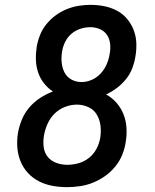

<svg xmlns="http://www.w3.org/2000/svg" viewBox="-20 -763 640 791"><path d="M256 8Q256 8 256 8Q256 8 256 8Q225 8 195.5 2.5Q166 -3 140.5 -16Q115 -29 95.5 -50Q76 -71 65 -97.5Q54 -124 51.5 -154Q49 -184 54 -215Q59 -243 70 -270Q81 -297 100.5 -320Q120 -343 145.5 -359.5Q171 -376 198 -386Q177 -400 161.5 -419.5Q146 -439 137.5 -463.5Q129 -488 128 -514.5Q127 -541 131 -569Q135 -593 144.5 -617.5Q154 -642 170.5 -662.5Q187 -683 208.5 -699Q230 -715 254.5 -725Q279 -735 304 -739Q329 -743 353 -743Q353 -743 353 -743Q353 -743 353 -743Q382 -743 409.5 -737.5Q437 -732 461 -719.5Q485 -707 502.5 -686.5Q520 -666 530 -641Q540 -616 541.5 -588Q543 -560 538 -531Q534 -506 525 -482Q516 -458 499.5 -437.5Q483 -417 462 -401Q441 -385 417 -374Q441 -361 459.5 -340Q478 -319 488.5 -293Q499 -267 501 -237.5Q503 -208 498 -178Q494 -151 483.5 -125Q473 -99 454.5 -76.5Q436 -54 412.5 -37.5Q389 -21 363 -10.5Q337 0 309.5 4Q282 8 256 8ZM316 -425Q338 -425 359 -434.5Q380 -444 395.5 -461Q411 -478 420 -499.5Q429 -521 432 -542Q436 -563 433.5 -583.5Q431 -604 420.5 -619.5Q410 -635 391.5 -643Q373 -651 352 -651Q332 -651 311.5 -644.5Q291 -638 274.5 -624Q258 -610 248.5 -590.5Q239 -571 236 -552Q232 -529 234 -506.5Q236 -484 245.5 -465Q255 -446 274 -435.5Q293 -425 316 -425ZM257 -84Q280 -84 303.5 -90.5Q327 -97 346.5 -112.5Q366 -128 377.5 -150Q389 -172 393 -195Q397 -220 394 -245Q391 -270 379 -290.5Q367 -311 344.5 -321.5Q322 -332 297 -332Q297 -332 297 -332Q297 -332 297 -332Q272 -332 247.5 -322.5Q223 -313 204.5 -294.5Q186 -276 175.5 -252Q165 -228 161 -204Q157 -180 160 -157Q163 -134 176.5 -117Q190 -100 212 -92Q234 -84 257 -84Z"/></svg>

Font: Iosevka SS04 Semibold Extended
Style: Italic
Weight: 600
Width: 7
Italic angle: -9°
Monospace: yes
Designer: Belleve Invis
Foundry: Belleve Invis
Version: Version 19.0.0; ttfautohint (v1.8.4)